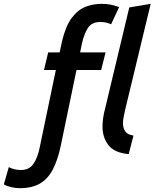

<svg xmlns="http://www.w3.org/2000/svg" viewBox="-172 -796 808 1004"><path d="M-68 188Q-91 188 -114 182.5Q-137 177 -152 168L-126 78Q-115 84 -98.5 88.5Q-82 93 -63 93Q-19 93 3 60.5Q25 28 35 -22L120 -430H58L80 -522H140L152 -579Q171 -659 202.5 -701.5Q234 -744 274.5 -760Q315 -776 360 -776Q384 -776 405 -772Q426 -768 451 -759L409 -669Q393 -676 380 -678.5Q367 -681 353 -681Q308 -681 288 -650.5Q268 -620 256 -567L247 -522H380L357 -430H228L146 -35Q130 41 104 90.5Q78 140 36.5 164Q-5 188 -68 188ZM501 10Q426 3 395 -37Q364 -77 364 -134Q364 -156 367.5 -180Q371 -204 378 -230L504 -757L616 -776L481 -216Q478 -200 474.5 -183.5Q471 -167 471 -152Q471 -127 482.5 -109.5Q494 -92 526 -87Z"/></svg>

Font: Ubuntu Sans Mono Medium
Style: Italic
Weight: 500
Italic angle: -13.5°
Monospace: yes
Designer: Dalton Maag Ltd
Foundry: Dalton Maag Ltd
Version: Version 1.006